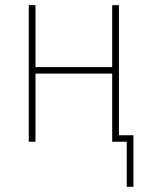

<svg xmlns="http://www.w3.org/2000/svg" viewBox="-20 -547 570 741"><path d="M469 174V0H413V-263H117V0H91V-527H117V-288H413V-527H439V-25H495V174Z"/></svg>

Font: Noto Sans Mono Condensed Thin
Style: Regular
Weight: 100
Width: 3
Designer: Monotype Design Team
Foundry: Monotype Imaging Inc.
Version: Version 2.014; ttfautohint (v1.8.4.7-5d5b)